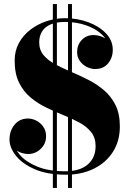

<svg xmlns="http://www.w3.org/2000/svg" viewBox="-20 -850 652 950"><path d="M307 14.5Q215 14.5 152.5 -12.5Q90 -39.5 58.5 -79.8Q27 -120 27 -159.5Q27 -202.5 52 -233Q77 -263.5 118.5 -263.5Q139.5 -263.5 160 -253Q180.5 -242.5 194.2 -222.8Q208 -203 208 -175.5Q208 -150 195.5 -130.5Q183 -111 163 -99.5Q143 -88 120.5 -88Q99 -88 77.5 -97Q56 -106 42 -122.2Q28 -138.5 28 -159.5L48.5 -152.5Q48.5 -119 77.8 -84.2Q107 -49.5 163.8 -26Q220.5 -2.5 302.5 -2.5Q375 -2.5 414 -36Q453 -69.5 453 -127Q453 -168.5 431.2 -196Q409.5 -223.5 373.8 -243Q338 -262.5 295.2 -279.8Q252.5 -297 210 -317.2Q167.5 -337.5 131.8 -367.2Q96 -397 74.2 -441.2Q52.5 -485.5 52.5 -550.5Q52.5 -598.5 73.5 -637Q94.5 -675.5 130.2 -703Q166 -730.5 210.5 -745.2Q255 -760 301.5 -760Q363 -760 417 -740Q471 -720 504.5 -684.8Q538 -649.5 538 -603.5Q538 -564.5 515 -536.5Q492 -508.5 450.5 -508.5Q430 -508.5 409.5 -518.8Q389 -529 375.2 -548Q361.5 -567 361.5 -592.5Q361.5 -628 384.5 -652.2Q407.5 -676.5 442.5 -676.5Q464 -676.5 486 -667.5Q508 -658.5 522.5 -642Q537 -625.5 537 -603.5H518Q518 -645.5 487.2 -676.2Q456.5 -707 407.5 -724.2Q358.5 -741.5 303 -741.5Q258.5 -741.5 230 -729Q201.5 -716.5 187.8 -693.8Q174 -671 174 -640.5Q174 -603 195.5 -577.2Q217 -551.5 252.8 -532.2Q288.5 -513 331 -495Q373.5 -477 416 -455.5Q458.5 -434 494 -404Q529.5 -374 551.2 -330.8Q573 -287.5 573 -224.5Q573 -151.5 538.2 -97.8Q503.5 -44 443.2 -14.8Q383 14.5 307 14.5ZM241.5 80V-830H261.5V80ZM316.5 80V-830H336V80Z"/></svg>

Font: Bodoni Moda ExtraBold
Style: Regular
Weight: 800
Version: Version 2.005